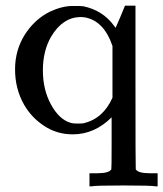

<svg xmlns="http://www.w3.org/2000/svg" viewBox="-20 -462 575 676"><path d="M373 -49Q313 11 236 11Q180 11 135 -19Q91 -48 65 -93Q33 -149 33 -218Q33 -286 68 -341Q103 -395 156 -421Q199 -441 236 -441Q268 -441 273 -440Q341 -426 381 -372L387 -364Q393 -377 404 -403L420 -442H457V-156Q457 133 458 134Q466 148 508 148H519H535V194H527Q514 191 415 191Q316 191 303 194H295V148H311H322Q364 148 372 134Q373 133 373 41ZM376 -300Q346 -389 278 -401Q273 -401 269 -402H261Q200 -400 160 -333Q131 -283 131 -214Q131 -147 159 -95Q188 -41 230 -29Q238 -27 253 -27Q270 -27 274 -28Q343 -44 376 -118Z"/></svg>

Font: KaTeX_Main
Style: Regular
Weight: 400
Version: Version